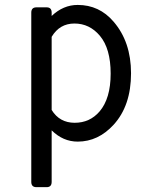

<svg xmlns="http://www.w3.org/2000/svg" viewBox="-20 -567 626 782"><path d="M296.4 9.8Q236.8 9.8 190.4 -36.1V173.8Q190.4 195.3 169.9 195.3H128.4Q107.4 195.3 107.4 173.8V-515.6Q107.4 -537.1 128.4 -537.1H169.9Q190.4 -537.1 190.4 -515.6V-502Q237.8 -546.9 296.4 -546.9Q384.3 -546.9 442.4 -479Q513.7 -396.5 513.7 -268.6Q513.7 -136.7 442.9 -59.1Q379.9 9.8 296.4 9.8ZM190.4 -119.1Q222.7 -66.9 284.2 -66.9Q345.7 -66.9 385.3 -112.8Q430.7 -165.5 430.7 -267.3Q430.7 -369.1 386.7 -421.4Q344.7 -471.2 283.2 -471.2Q222.7 -471.2 190.4 -417Z"/></svg>

Font: Simply Mono
Style: Book
Weight: 400
Designer: Wojciech Kalinowski "wmk69" (wmk69@o2.pl)
Foundry: Wojciech Kalinowski "wmk69" (wmk69@o2.pl)
Version: Version 1.0.0